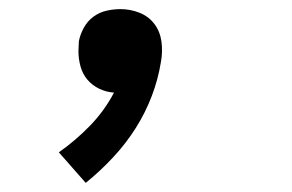

<svg xmlns="http://www.w3.org/2000/svg" viewBox="-20 -196 640 421"><path d="M168 205 109 138Q146 112 177.5 79.5Q209 47 230 7Q213 6 197.5 -1.5Q182 -9 171.5 -21.5Q161 -34 156.5 -50.5Q152 -67 152 -84Q152 -90 152.5 -95.5Q153 -101 153 -106Q156 -121 164 -135.5Q172 -150 185 -159.5Q198 -169 213.5 -172.5Q229 -176 244 -176Q266 -176 286 -168Q306 -160 318.5 -143.5Q331 -127 334 -105Q337 -83 333 -61Q327 -23 313 14Q299 51 277.5 85Q256 119 228 149Q200 179 168 205Z"/></svg>

Font: Iosevka Slab Semibold Extended
Style: Italic
Weight: 600
Width: 7
Italic angle: -9°
Monospace: yes
Designer: Belleve Invis
Foundry: Belleve Invis
Version: Version 11.1.0; ttfautohint (v1.8.3)